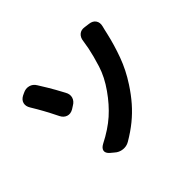

<svg xmlns="http://www.w3.org/2000/svg" viewBox="-157 -1018 1314 1314"><g transform="rotate(-45 500.0 -361.0)"><path d="M292 -18Q268 -39 271.5 -59.5Q275 -80 303 -95Q397 -143 460 -199Q523 -255 577 -332Q633 -411 657.5 -489.5Q682 -568 694 -628Q697 -644 700 -664Q703 -684 704 -687Q707 -719 727 -736.5Q747 -754 778 -749L816 -744Q848 -740 862.5 -718.5Q877 -697 869 -666Q865 -649 862.5 -640Q860 -631 855 -607Q835 -519 802.5 -430Q770 -341 715 -257Q676 -197 634.5 -149.5Q593 -102 544 -62Q495 -22 432 15Q405 31 372.5 27.5Q340 24 316 2ZM166 -724Q195 -739 223.5 -731.5Q252 -724 268 -697Q292 -659 306.5 -634.5Q321 -610 335 -585.5Q349 -561 369 -523Q385 -495 377 -468.5Q369 -442 341 -426L319 -412Q291 -396 265.5 -404.5Q240 -413 226 -441Q209 -476 196.5 -499.5Q184 -523 174 -541.5Q164 -560 152.5 -579.5Q141 -599 126 -624Q109 -651 115 -676Q121 -701 149 -716Z"/></g></svg>

Font: Chiron GoRound TC EB
Style: Regular
Weight: 700
Designer: Ryoko NISHIZUKA 西塚涼子 (kana, bopomofo & ideographs); Paul D. Hunt (Latin, Greek & Cyrillic); Sandoll Communications 산돌커뮤니
Foundry: Adobe
Version: Version 1.000;hotconv 1.1.1;makeotfexe 2.6.0